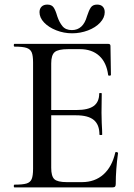

<svg xmlns="http://www.w3.org/2000/svg" viewBox="-20 -816 582 836"><path d="M43 -12Q79 -12 95.5 -17Q112 -22 118 -36.5Q124 -51 124 -81V-544Q124 -574 118 -588Q112 -602 95.5 -607.5Q79 -613 43 -613Q40 -613 40 -619Q40 -625 43 -625H451Q461 -625 461 -616L463 -490Q463 -487 457.5 -486.5Q452 -486 451 -489Q444 -544 412 -573Q380 -602 328 -602H277Q233 -602 218 -589Q203 -576 203 -540V-85Q203 -49 216.5 -36Q230 -23 271 -23H337Q393 -23 430.5 -56.5Q468 -90 482 -152Q482 -154 486 -154Q489 -154 491.5 -152.5Q494 -151 494 -150Q484 -78 484 -15Q484 -7 481 -3.5Q478 0 469 0H43Q40 0 40 -6Q40 -12 43 -12ZM311 -314H165V-337H313Q364 -337 388 -354.5Q412 -372 412 -409Q412 -411 417.5 -411Q423 -411 423 -409L422 -325L423 -280Q425 -248 425 -230Q425 -228 419 -228Q413 -228 413 -230Q413 -273 388.5 -293.5Q364 -314 311 -314ZM359 -746Q367 -771 375.5 -783.5Q384 -796 403 -796Q419 -796 427.5 -787Q436 -778 436 -763Q436 -739 416 -717.5Q396 -696 363 -683.5Q330 -671 294 -671Q258 -671 225 -684Q192 -697 172 -718Q152 -739 152 -763Q152 -778 161 -787Q170 -796 186 -796Q205 -796 213.5 -783.5Q222 -771 229 -746Q238 -719 252 -702Q266 -685 293 -685Q342 -685 359 -746Z"/></svg>

Font: Cormorant Unicase Medium
Style: Regular
Weight: 500
Designer: Christian Thalmann (Catharsis Fonts)
Foundry: Catharsis Fonts
Version: Version 4.000